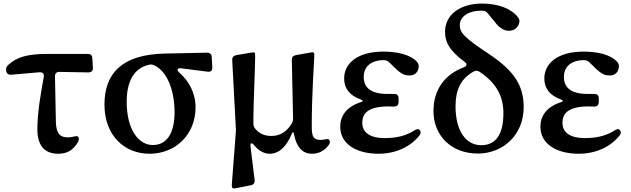

<svg xmlns="http://www.w3.org/2000/svg" viewBox="-20 -841 3544 1079"><path d="M15 -442C18 -426 28 -420 43 -421L202 -435C219 -436 229 -426 226 -409C209 -315 190 -209 190 -114C190 -14 239 23 306 23C358 23 391 3 417 -41C424 -53 424 -62 421 -70C418 -77 408 -77 393 -73C383 -70 372 -69 361 -69C318 -69 296 -90 294 -155L289 -412C289 -429 298 -437 314 -437L477 -434C493 -434 503 -443 502 -459L499 -514C498 -530 490 -538 474 -538H250C136 -538 76 -522 25 -475C15 -465 12 -456 15 -442Z M820 23C967 23 1079 -85 1079 -238C1079 -319 1041 -386 989 -432C971 -448 975 -460 999 -457L1148 -438C1165 -436 1174 -445 1173 -463L1170 -520C1169 -536 1160 -545 1144 -545L906 -540C667 -535 567 -430 567 -253C567 -80 679 23 820 23ZM692 -269C692 -380 730 -457 817 -477C827 -480 835 -479 846 -474C924 -439 961 -324 961 -210C961 -92 917 -26 839 -26C758 -26 692 -113 692 -269Z M1306 -108 1283 193C1282 207 1284 213 1287 216C1290 219 1296 219 1309 216L1390 200C1405 197 1413 186 1411 171L1388 -17C1385 -39 1394 -42 1409 -24C1434 6 1464 23 1495 23C1548 23 1589 -16 1618 -85C1625 -103 1630 -103 1633 -83C1647 -13 1681 23 1733 23C1772 23 1803 6 1826 -24C1835 -36 1836 -44 1831 -53C1827 -61 1818 -60 1803 -57C1797 -56 1790 -55 1783 -55C1746 -55 1732 -67 1732 -126C1732 -199 1733 -296 1746 -521C1747 -535 1746 -542 1743 -545C1740 -548 1733 -548 1720 -545L1642 -531C1627 -528 1620 -520 1620 -504L1627 -177C1627 -165 1625 -157 1619 -146C1590 -98 1551 -77 1505 -77C1469 -77 1439 -88 1414 -118C1406 -128 1404 -137 1404 -149C1404 -225 1407 -306 1412 -443L1414 -523C1414 -537 1413 -543 1411 -545C1408 -547 1401 -547 1389 -545L1307 -531C1292 -528 1284 -518 1285 -503Z M2107 23C2201 23 2286 -14 2338 -81C2346 -92 2346 -102 2339 -110C2332 -118 2322 -117 2309 -108C2265 -80 2213 -65 2143 -65C2053 -65 2016 -100 2016 -151C2016 -203 2047 -243 2165 -243C2173 -243 2180 -243 2193 -242C2211 -242 2220 -251 2220 -267V-289C2220 -305 2211 -314 2194 -313H2159C2059 -313 2024 -352 2024 -409C2024 -466 2065 -503 2137 -503C2150 -503 2159 -499 2168 -490L2201 -458C2238 -422 2256 -417 2283 -417C2310 -417 2330 -434 2333 -464C2334 -476 2331 -485 2323 -494C2286 -535 2210 -551 2135 -551C1986 -551 1914 -483 1914 -400C1914 -347 1942 -306 2005 -283C2023 -276 2023 -272 2005 -266C1924 -239 1892 -187 1892 -129C1892 -31 1984 23 2107 23Z M2666 22C2803 22 2923 -79 2923 -239C2923 -360 2869 -442 2736 -532C2589 -629 2564 -657 2564 -699C2564 -749 2614 -781 2683 -781C2688 -781 2693 -781 2697 -780C2707 -780 2714 -775 2722 -765L2759 -720C2788 -681 2814 -668 2841 -668C2869 -668 2892 -686 2898 -713C2901 -725 2898 -734 2891 -744C2854 -792 2781 -821 2689 -821C2565 -821 2481 -758 2481 -662C2481 -603 2506 -557 2590 -494C2607 -482 2605 -470 2587 -463C2485 -425 2416 -343 2416 -217C2416 -81 2514 22 2666 22ZM2540 -244C2540 -329 2565 -396 2640 -438C2653 -446 2664 -445 2676 -437C2768 -375 2809 -302 2809 -205C2809 -86 2767 -25 2684 -25C2600 -25 2540 -103 2540 -244Z M3232 23C3326 23 3411 -14 3463 -81C3471 -92 3471 -102 3464 -110C3457 -118 3447 -117 3434 -108C3390 -80 3338 -65 3268 -65C3178 -65 3141 -100 3141 -151C3141 -203 3172 -243 3290 -243C3298 -243 3305 -243 3318 -242C3336 -242 3345 -251 3345 -267V-289C3345 -305 3336 -314 3319 -313H3284C3184 -313 3149 -352 3149 -409C3149 -466 3190 -503 3262 -503C3275 -503 3284 -499 3293 -490L3326 -458C3363 -422 3381 -417 3408 -417C3435 -417 3455 -434 3458 -464C3459 -476 3456 -485 3448 -494C3411 -535 3335 -551 3260 -551C3111 -551 3039 -483 3039 -400C3039 -347 3067 -306 3130 -283C3148 -276 3148 -272 3130 -266C3049 -239 3017 -187 3017 -129C3017 -31 3109 23 3232 23Z"/></svg>

Font: 寒蝉锦书宋Pro Soft
Style: Regular
Weight: 700
Designer: 寒蝉锦书宋{Warren} 思源宋体{Ryoko NISHIZUKA 西塚涼子 (kana & ideographs); Frank Grießhammer (Latin, Greek & Cyrillic); Wenlong ZHANG 
Foundry: Adobe & ChillType
Version: Version 2.000;Glyphs 3.1.1 (3135)